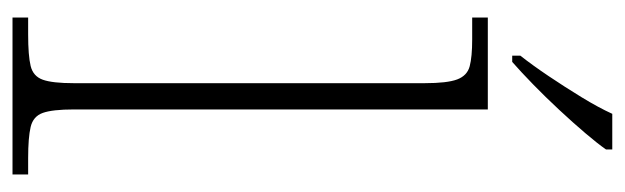

<svg xmlns="http://www.w3.org/2000/svg" viewBox="-366 -633 999 307"><g transform="rotate(90 133.5 -479.5)"><path d="M8 0V-25H35Q69 -25 85.5 -29Q102 -33 107.5 -48.5Q113 -64 113 -98V-659Q113 -695 107 -711Q101 -727 86 -731Q71 -735 43 -735H8V-760H155V-98Q155 -64 160.5 -48.5Q166 -33 183 -29Q200 -25 233 -25H259V0ZM69 -812Q84 -831 101.5 -857Q119 -883 135.5 -910Q152 -937 162 -959H219V-949Q210 -936 193 -916Q176 -896 155.5 -874Q135 -852 115 -832.5Q95 -813 79 -799H69Z"/></g></svg>

Font: Noto Serif Armenian ExtraLight
Style: Regular
Weight: 250
Version: Version 2.007